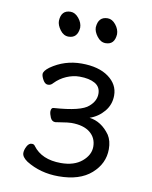

<svg xmlns="http://www.w3.org/2000/svg" viewBox="-82 -762 664 841"><g transform="rotate(10 250.0 -341.5)"><path d="M173 -592Q151 -592 135.5 -613Q120 -634 120 -653Q122 -701 164 -701Q184 -701 200.5 -681Q217 -661 217 -639Q213 -592 173 -592ZM338 -592Q316 -592 300 -613Q284 -634 284 -653Q287 -701 329 -701Q349 -701 365 -681Q381 -661 381 -639Q378 -592 338 -592ZM236 18Q155 18 92 -21Q67 -38 67 -56Q67 -70 75.5 -86Q84 -102 97 -102Q107 -102 111 -95Q151 -41 236 -41Q295 -41 329.5 -70Q364 -99 364 -136Q364 -175 335 -198.5Q306 -222 252 -222Q238 -222 208 -217L181 -213Q166 -213 159 -229Q152 -245 152 -257Q153 -273 164 -273Q285 -281 317 -311Q346 -336 346 -368Q346 -399 320.5 -413.5Q295 -428 252 -428Q223 -428 194 -415.5Q165 -403 143 -380Q134 -369 121 -369Q108 -369 99 -385Q90 -401 90 -411Q90 -425 114 -443Q175 -486 251 -486Q327 -486 371 -454Q415 -422 415 -373Q415 -332 389.5 -301.5Q364 -271 326 -258Q380 -251 417 -199Q433 -174 433 -137Q433 -73 381.5 -27.5Q330 18 236 18Z"/></g></svg>

Font: Moon Stars Kai T HW
Style: Regular
Weight: 400
Designer: GuiWonder
Version: Version 1.101